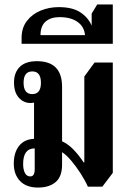

<svg xmlns="http://www.w3.org/2000/svg" viewBox="-20 -833 586 863"><path d="M151 10Q98 10 70 -19.5Q42 -49 42 -97Q42 -147 65.5 -177Q89 -207 133 -209V-372Q125 -370 117 -370Q86 -370 64.5 -394Q43 -418 43 -462Q43 -507 69 -532.5Q95 -558 146 -558Q259 -558 259 -443V-198Q287 -185 311 -160Q335 -135 356 -103H359V-489L405 -552H487V-56L440 6H375Q362 -23 342 -54Q322 -85 300 -111Q278 -137 259 -149V-93Q259 -39 230 -14.5Q201 10 151 10ZM125 -410Q164 -410 164 -461Q164 -512 125 -512Q86 -512 86 -461Q86 -410 125 -410ZM116 -40Q136 -40 136 -72V-166Q84 -166 84 -96Q84 -71 92 -55.5Q100 -40 116 -40Z M77 -636V-662Q77 -708 101 -739Q125 -770 163 -785.5Q201 -801 244 -801Q305 -801 340.5 -778Q376 -755 392 -718V-772L417 -813H487V-636ZM162 -675H362Q359 -713 328.5 -734.5Q298 -756 248 -756Q208 -756 185 -736Q162 -716 162 -675Z"/></svg>

Font: Noto Serif Thai ExtraCondensed
Style: Bold
Weight: 700
Width: 2
Designer: Monotype Design Team
Foundry: Monotype Imaging Inc.
Version: Version 2.002; ttfautohint (v1.8.4.7-5d5b)